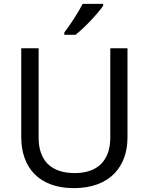

<svg xmlns="http://www.w3.org/2000/svg" viewBox="-20 -964 771 994"><path d="M514 -934V-944H408C385 -899 342 -833 313 -796V-784H371C418 -820 489 -897 514 -934ZM640 -252V-714H551V-252C551 -144 496 -68 367 -68C242 -68 180 -135 180 -251V-714H90V-254C90 -95 184 10 362 10C551 10 640 -104 640 -252Z"/></svg>

Font: Noto Sans Cypriot
Style: Regular
Weight: 400
Designer: Monotype Design Team
Foundry: Monotype Imaging Inc.
Version: Version 2.002